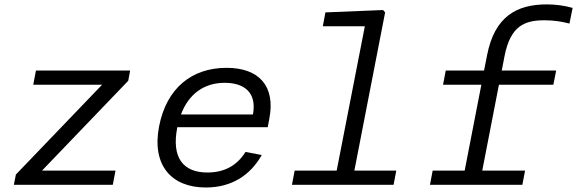

<svg xmlns="http://www.w3.org/2000/svg" viewBox="-20 -820 2561 852"><path d="M139.5 -507 127.5 -444H433L50.5 -45.5L41.5 0H480.5L492.5 -63H166.5L549 -461.5L557.5 -507Z M686 -259.5C652.5 -86.5 741 12 893 12C1009 12 1091 -43 1141.5 -132L1069.5 -146C1031 -83.5 973 -54.5 900.5 -54.5C792.5 -54.5 740.5 -120.5 766.5 -253.5L767 -255.5H1168L1175 -292.5C1203.5 -438 1129.5 -519 985.5 -519C830.5 -519 719 -428.5 686 -259.5ZM783 -312C817 -402.5 885 -452.5 977 -452.5C1063.5 -452.5 1120.5 -410 1102.5 -312Z M1275.5 0H1726.5L1738.5 -63H1552.5L1689 -765L1680 -775.5L1424 -765L1412.5 -703.5H1599L1474 -63H1287.5Z M2507 -715.5 2521 -785C2483.5 -795.5 2445 -800.5 2406.5 -800.5C2273.5 -800.5 2175 -747.5 2141.5 -575.5L2128 -507H1958L1946 -444H2116L2042 -63H1900L1888 0H2298L2310 -63H2120L2194 -444H2435.5L2448 -507H2206.5L2219 -571.5C2245.5 -706 2308.5 -730 2396 -730C2438.5 -730 2471.5 -724.5 2507 -715.5Z"/></svg>

Font: Monaspace Neon Light
Style: Italic
Weight: 300
Italic angle: -11°
Designer: Riley Cran & the Lettermatic Team
Foundry: Lettermatic
Version: Version 1.200 (Monaspace Neon)